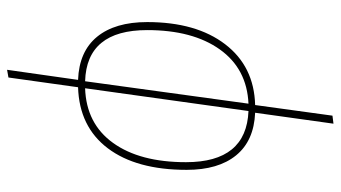

<svg xmlns="http://www.w3.org/2000/svg" viewBox="-232 -544 972 548"><g transform="rotate(90 254.0 -270.0)"><path d="M464.8 -316.9Q464.8 -173.3 403.3 -91.8Q341.8 -10.3 229 -6.8L201.2 191.9L179.2 195.8L208 -6.8Q127 -9.8 85 -61Q43 -112.3 43 -204.1Q43 -343.8 106.2 -426.5Q169.4 -509.3 279.8 -512.2L310.1 -732.9L333 -735.8L301.8 -512.2Q381.8 -508.8 423.3 -458Q464.8 -407.2 464.8 -316.9ZM231.9 -26.9Q333 -30.3 387.9 -106.7Q442.9 -183.1 442.9 -314.9Q442.9 -487.3 296.9 -493.2ZM65.9 -204.1Q65.9 -31.2 211.9 -26.9L275.9 -493.2Q176.3 -488.8 121.1 -411.4Q65.9 -334 65.9 -204.1Z"/></g></svg>

Font: Fira Sans Compressed Thin
Style: Italic
Weight: 100
Width: 3
Italic angle: -8°
Designer: Carrois Corporate & Edenspiekermann AG
Foundry: Carrois Corporate GbR & Edenspiekermann AG
Version: Version 4.203;PS 004.203;hotconv 1.0.88;makeotf.lib2.5.64775